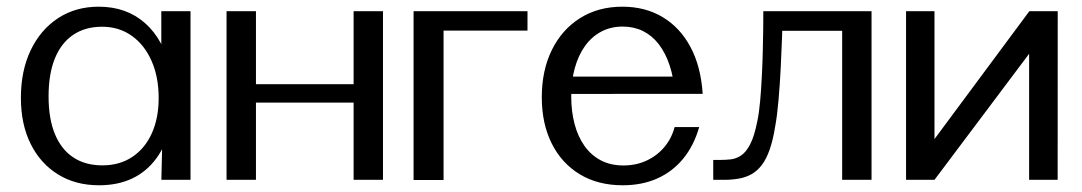

<svg xmlns="http://www.w3.org/2000/svg" viewBox="-20 -532 3201 568"><path d="M273.1 16.1Q203.1 16.1 151.2 -16.3Q99.2 -48.6 70.5 -106.7Q41.8 -164.8 41.8 -242.7Q41.8 -322.6 70.8 -383.4Q99.9 -444.2 151.7 -478.2Q203.6 -512.2 271.9 -512.2Q354.2 -512.2 409.1 -463.6Q464.1 -415.1 484.8 -324.4L457.2 -304.5V-498.8H543.6V0H457.4L461.7 -184.9L485.2 -161.2Q471.6 -103.1 442.6 -63.6Q413.6 -24.1 371.1 -4Q328.5 16.1 273.1 16.1ZM283 -42.8Q333.9 -42.8 371.4 -67.8Q408.8 -92.7 429.1 -137.6Q449.4 -182.5 449.4 -242Q449.4 -304.3 428.4 -351.8Q407.4 -399.4 369.8 -426.1Q332.1 -452.9 281.8 -452.9Q232.1 -452.9 196.6 -429Q161.1 -405.1 142.4 -359.3Q123.7 -313.4 123.7 -247Q123.7 -180.8 142.5 -135.3Q161.3 -89.8 196.9 -66.3Q232.4 -42.8 283 -42.8Z M650.2 0V-498.8H737.2V-229.6L659.1 -282.9H1099.9L1026.1 -229.6V-498.8H1113V0H1026.1V-281.4L1099.9 -228.5H659.1L737.2 -281.4V0Z M1203.5 -498.8H1540.5V-441.4H1220.7L1292.2 -491.1V0.5H1203.5Z M1822.2 16.1Q1748.9 16.1 1695.2 -16.4Q1641.4 -49 1612.1 -107.7Q1582.8 -166.4 1582.8 -244.1Q1582.8 -323.7 1612.5 -384.1Q1642.3 -444.5 1695.9 -478.3Q1749.6 -512.2 1821.2 -512.2Q1889.4 -512.2 1940.8 -481.1Q1992.3 -450.1 2022.9 -392.5Q2053.5 -335 2058.8 -254.4H1976.8Q1973.3 -301.9 1960.9 -338.9Q1948.5 -375.9 1928.6 -401.5Q1908.8 -427 1882 -440.2Q1855.1 -453.4 1822.2 -453.4Q1787.1 -453.4 1759 -438.6Q1730.9 -423.8 1711.1 -396.6Q1691.3 -369.3 1680.6 -331.2Q1669.9 -293 1669.9 -246.5Q1669.9 -202.5 1679.8 -165Q1689.7 -127.6 1709.2 -100.2Q1728.6 -72.8 1757.5 -57.6Q1786.4 -42.5 1824.2 -42.5Q1862.1 -42.5 1893.2 -57.1Q1924.3 -71.7 1945.7 -97.3Q1967.1 -123 1975.7 -156H2048.4Q2032.9 -101.5 2001.5 -63.1Q1970.1 -24.6 1924.9 -4.2Q1879.7 16.1 1822.2 16.1ZM1649.6 -254.1 1638.2 -305.4H2036.4L2037.6 -254.4Z M2471.4 0V-490.7L2544.7 -440.8H2238.1V-498.8H2558.3V0ZM2090 0V-58.9H2111.5Q2126.6 -58.9 2142.1 -60.6Q2157.6 -62.3 2172.3 -72Q2187 -81.6 2199.2 -105.1Q2211.5 -128.5 2220.2 -172.5Q2225.4 -196.4 2228.6 -231.3Q2231.8 -266.2 2233.7 -305.1Q2235.7 -344 2236.6 -380.7Q2237.4 -417.3 2237.8 -445.6Q2238.1 -474 2238.1 -487H2295.1Q2295.1 -465.5 2293.6 -423.8Q2292.2 -382.2 2289.7 -332.6Q2287.2 -283.1 2283.2 -236.7Q2279.2 -190.3 2273.4 -158.8Q2266.9 -117.7 2257 -89.6Q2247.1 -61.4 2233.6 -43.7Q2220.1 -26.1 2203.1 -16.6Q2186.1 -7.2 2165.7 -3.6Q2145.2 0 2121.6 0Z M2660.4 0V-498.8H2744.5V-78.4L2712.1 -76.9L3025.1 -498.8H3109.1L3108.9 0H3024.5V-404.6L3062.1 -423L2744.5 0Z"/></svg>

Font: Russolo 10pt ExtraLight
Style: Regular
Weight: 200
Designer: Micah Stupak-Hahn
Version: Version 1.000